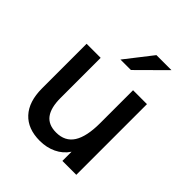

<svg xmlns="http://www.w3.org/2000/svg" viewBox="-197 -817 947 947"><g transform="rotate(45 276.5 -344.0)"><path d="M62 -182V-493H160V-213Q160 -145 185.5 -111Q211 -77 265 -77Q327 -77 356.5 -123.5Q386 -170 386 -264V-493H483V0H386V-64Q362 -28 323 -9.5Q284 9 237 9Q153 9 107.5 -40.5Q62 -90 62 -182ZM345 -697H450L308 -556H235Z"/></g></svg>

Font: Hanken Grotesk Medium
Style: Regular
Weight: 500
Designer: Alfredo Marco Pradil
Foundry: Hanken Design Co.
Version: Version 3.014